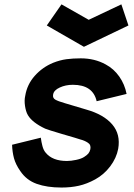

<svg xmlns="http://www.w3.org/2000/svg" viewBox="-20 -846 614 882"><path d="M195 -729 262.5 -826 387.5 -755 537.5 -826 570 -729 365.5 -631ZM424 -381Q407 -456.5 314.5 -456.5Q281.5 -456.5 254.5 -444Q227 -431.5 224 -411.5Q221 -396 233.8 -388.5Q246.5 -381 278 -372L377 -342.5Q456.5 -320 495.5 -274.5Q534.5 -229 523 -162.5Q515 -120 486 -81.5Q471.5 -62.5 454.5 -47.8Q437.5 -33 417.5 -22Q379 -1 342.5 7.2Q306 15.5 262.5 15.5Q196 15.5 148.5 -1.5Q101 -18.5 73 -60.5Q52 -90.5 44.2 -119.2Q36.5 -148 35.5 -181L167.5 -213.5Q170 -193.5 175 -174.8Q180 -156 189.5 -145Q220.5 -106.5 287.5 -106.5Q306 -106.5 329.5 -111.5Q353.5 -116.5 366.5 -125Q380 -133.5 386.2 -141.2Q392.5 -149 395 -160.5Q399 -181 383.5 -190.5Q368.5 -200.5 348.5 -205.5L323 -213.5L261.5 -231.5Q232 -240 213.8 -246Q195.5 -252 187.5 -255Q128.5 -283 108.5 -316.5Q103 -325.5 99.8 -336.8Q96.5 -348 94.8 -360Q93 -372 93.2 -384Q93.5 -396 96 -406.5Q104.5 -458 139.5 -497.5Q174.5 -537 224 -557.5Q255.5 -570 285.2 -574Q315 -578 351 -578Q415 -578 465.5 -550Q503 -530 528 -494.2Q553 -458.5 561.5 -414.5Z"/></svg>

Font: Russisch Sans ExtraBold
Style: Italic
Weight: 800
Width: 4
Italic angle: -10°
Designer: Michael Sharanda (font) & Cristiano Sobral (main changes)
Foundry: Michael Sharanda
Version: Version 2.00;September 8, 2020;FontCreator 13.0.0.2681 64-bi